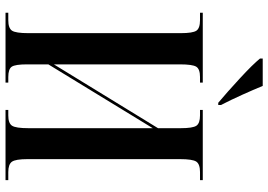

<svg xmlns="http://www.w3.org/2000/svg" viewBox="-158 -813 971 695"><g transform="rotate(90 327.5 -465.5)"><path d="M26 0H279V-10H259Q230 -10 221.5 -22.5Q213 -35 213 -78V-155L444 -533V-83Q444 -37 435 -23.5Q426 -10 398 -10H378V0H632V-10H603Q575 -10 565.5 -23Q556 -36 556 -80V-631Q556 -677 565 -690.5Q574 -704 603 -704H632V-714H378V-704H398Q426 -704 435 -691Q444 -678 444 -634V-552L213 -175V-631Q213 -677 221.5 -690.5Q230 -704 259 -704H279V-714H26V-704H53Q82 -704 91 -691Q100 -678 100 -634V-83Q100 -37 91 -23.5Q82 -10 53 -10H26ZM352 -770H360V-780Q341 -817 323 -857Q305 -897 291 -931H192V-921Q213 -895 264 -848Q315 -801 352 -770Z"/></g></svg>

Font: Noto Serif Display Condensed Semi
Style: Regular
Weight: 600
Width: 3
Designer: Monotype Design Team
Foundry: Monotype Imaging Inc.
Version: Version 1.900